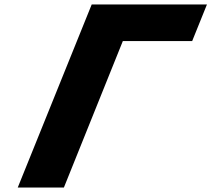

<svg xmlns="http://www.w3.org/2000/svg" viewBox="-20 -845 952 865"><path d="M533.4 -660 267.8 0H59.9L393.2 -825H912.4L845.8 -660Z"/></svg>

Font: Hussar
Style: BdWideOblFour
Weight: 700
Foundry: Cannot Into Space Fonts
Version: Version 2.00